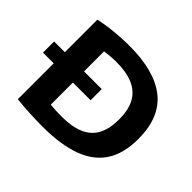

<svg xmlns="http://www.w3.org/2000/svg" viewBox="-140 -790 982 982"><g transform="rotate(45 351.0 -298.5)"><path d="M2 -264V-344.5H346.5V-264ZM267.5 5.5Q223.5 5.5 174 3Q124.5 0.5 79.5 -4.5V-580Q110.5 -587 146.5 -591.8Q182.5 -596.5 219.8 -599Q257 -601.5 290.5 -601.5Q473 -601.5 566.2 -527Q659.5 -452.5 659.5 -297Q659.5 -191 615.8 -124.2Q572 -57.5 484.8 -26Q397.5 5.5 267.5 5.5ZM300 -100Q374 -100 422.5 -120.5Q471 -141 495 -184.5Q519 -228 519 -298Q519 -367.5 494.8 -411Q470.5 -454.5 422 -475.2Q373.5 -496 301 -496Q280.5 -496 257.8 -494Q235 -492 218.5 -489V-104Q237 -102 257.5 -101Q278 -100 300 -100Z"/></g></svg>

Font: Encode Sans SC SemiExpanded SemiBold
Style: Regular
Weight: 600
Width: 6
Designer: Multiple Designers
Foundry: Impallari Type
Version: Version 3.002